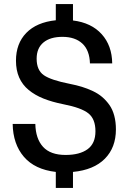

<svg xmlns="http://www.w3.org/2000/svg" viewBox="-20 -834 632 939"><path d="M252.9 85V6.8Q150.4 -4.9 96.9 -67.1Q43.5 -129.4 42 -228H152.8Q154.3 -155.8 190.4 -116Q226.6 -76.2 300.8 -76.2Q369.6 -76.2 408.2 -104.2Q446.8 -132.3 446.8 -191.9Q446.8 -252 412.4 -279.5Q377.9 -307.1 290 -324.2Q233.9 -335.4 192.4 -352.1Q150.9 -368.7 120.1 -394Q89.4 -419.4 73.7 -455.1Q58.1 -490.7 58.1 -537.1Q58.1 -621.1 108.6 -673.1Q159.2 -725.1 252.9 -734.9V-814H336.9V-733.9Q427.2 -722.7 477.5 -666.7Q527.8 -610.8 528.8 -523.9H419.9Q418 -588.4 382.6 -621.1Q347.2 -653.8 285.2 -653.8Q225.6 -653.8 192.4 -626.2Q159.2 -598.6 159.2 -546.9Q159.2 -490.7 194.3 -466.3Q229.5 -441.9 321.8 -423.8Q354 -417.5 380.4 -409.4Q406.7 -401.4 433.3 -388.9Q460 -376.5 479.7 -359.6Q499.5 -342.8 515.1 -320.6Q530.8 -298.3 538.8 -268.1Q546.9 -237.8 546.9 -201.2Q546.9 -112.3 492.7 -57.6Q438.5 -2.9 336.9 6.8V85Z"/></svg>

Font: Lumene Sans Medium
Style: Regular
Weight: 500
Designer: Deni Anggara
Version: Version 1.003;Glyphs 3.1.2 (3151)